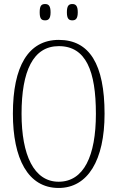

<svg xmlns="http://www.w3.org/2000/svg" viewBox="-20 -923 584 953"><path d="M339 -822C356 -822 366 -831 366 -862C366 -894 356 -903 339 -903C321 -903 312 -894 312 -862C312 -831 321 -822 339 -822ZM204 -822C221 -822 231 -831 231 -862C231 -894 221 -903 204 -903C185 -903 177 -894 177 -862C177 -831 185 -822 204 -822ZM271 10C416 10 499 -128 499 -358C499 -604 424 -725 272 -725C120 -725 44 -593 44 -359C44 -137 118 10 271 10ZM271 -21C148 -21 87 -154 87 -358C87 -570 144 -694 272 -694C407 -694 456 -570 456 -358C456 -149 396 -21 271 -21Z"/></svg>

Font: Noto Serif Georgian ExtraCondensed ExtraLight
Style: Regular
Weight: 200
Width: 2
Designer: Monotype Design Team, Akaki Razmadze
Foundry: Google LLC
Version: Version 2.003